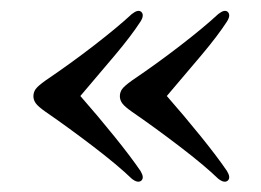

<svg xmlns="http://www.w3.org/2000/svg" viewBox="-20 -414 493 362"><path d="M43 -232.5Q43 -240 47.2 -246Q51.5 -252 65.5 -262Q113.5 -294.5 157.5 -328.5Q201.5 -362.5 228.5 -387.5Q240.5 -397 246.5 -391.5Q252.5 -385.5 245 -373.5Q227.5 -346.5 197.2 -310.5Q167 -274.5 131.5 -233Q164 -196 195.5 -157Q227 -118 245 -91.5Q252.5 -79 246.5 -73.5Q240 -68 228.5 -77Q202 -102.5 156.2 -137.5Q110.5 -172.5 65.5 -203.5Q52 -213 47.5 -219.2Q43 -225.5 43 -232.5ZM206 -232.5Q206 -240 210.2 -246Q214.5 -252 228.5 -262Q276.5 -294.5 320.5 -328.5Q364.5 -362.5 391.5 -387.5Q403.5 -397 409.5 -391.5Q415.5 -385.5 408 -373.5Q390.5 -346.5 360.2 -310.5Q330 -274.5 294.5 -233Q327 -196 358.5 -157Q390 -118 408 -91.5Q415.5 -79 409.5 -73.5Q403 -68 391.5 -77Q365 -102.5 319.2 -137.5Q273.5 -172.5 228.5 -203.5Q215 -213 210.5 -219.2Q206 -225.5 206 -232.5Z"/></svg>

Font: Fraunces 144pt Soft
Style: Regular
Weight: 400
Version: Version 1.000;[0bf87f6ff]